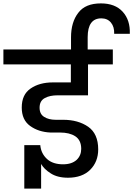

<svg xmlns="http://www.w3.org/2000/svg" viewBox="-52 -1031 784 1130"><path d="M542 -1011C542 -1011 542 -1011 542 -1011C481 -1011 437 -993 409 -956C380 -919 366 -870 366 -811C366 -811 366 -740 366 -740C366 -740 -32 -740 -32 -740C-32 -740 -32 -652 -32 -652C-32 -652 365 -652 365 -652C365 -652 365 -546 365 -546C365 -546 259 -546 259 -546C259 -546 259 -546 259 -546C206 -546 163 -534 128 -510C93 -486 76 -449 76 -398C76 -398 76 -398 76 -398C76 -350 92 -314 125 -290C158 -266 198 -253 245 -251C245 -251 301 -251 301 -251C301 -251 301 -251 301 -251C338 -251 368 -244 391 -229C414 -214 426 -189 426 -155C426 -155 426 -155 426 -155C426 -129 417 -107 399 -90C380 -73 354 -64 319 -64C319 -64 319 -64 319 -64C280 -64 248 -74 225 -95C202 -116 188 -143 185 -177C185 -177 91 -177 91 -177C91 -177 91 79 91 79C91 79 190 79 190 79C190 79 190 -66 190 -66C190 -66 190 -66 190 -66C201 -47 219 -28 246 -11C272 6 306 15 348 15C348 15 348 15 348 15C404 15 448 -1 479 -32C510 -63 526 -103 526 -152C526 -152 526 -152 526 -152C526 -213 506 -258 467 -285C428 -312 379 -326 320 -326C320 -326 276 -326 276 -326C276 -326 276 -326 276 -326C248 -326 225 -332 208 -343C190 -354 181 -372 181 -397C181 -397 181 -397 181 -397C181 -424 191 -443 212 -454C232 -465 257 -470 287 -470C287 -470 466 -470 466 -470C466 -470 466 -652 466 -652C466 -652 612 -652 612 -652C612 -652 612 -740 612 -740C612 -740 464 -740 464 -740C464 -740 464 -812 464 -812C464 -812 464 -812 464 -812C464 -886 491 -923 544 -923C544 -923 544 -923 544 -923C568 -923 587 -915 601 -898C615 -881 621 -859 620 -832C620 -832 712 -832 712 -832C712 -832 712 -832 712 -832C714 -886 700 -929 670 -962C640 -995 597 -1011 542 -1011Z"/></svg>

Font: Girnar Poppins
Style: Medium
Weight: 500
Designer: Ninad Kale (Devanagari), Jonny Pinhorn (Latin)
Foundry: Indian Type Foundry
Version: ""